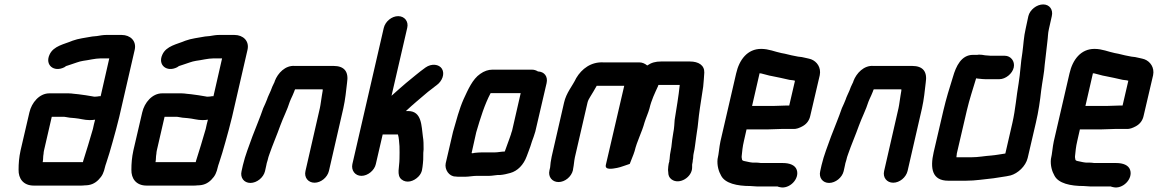

<svg xmlns="http://www.w3.org/2000/svg" viewBox="-20 -781 5234 868"><path d="M177 -86C177 -91 178 -96 179 -101L214 -253H265C269 -253 273 -253 277 -252L295 -249C302 -248 310 -248 318 -247C342 -245 361 -238 386 -238C395 -238 403 -239 410 -240C406 -226 403 -212 400 -198C385 -146 371 -100 356 -53L355 -48H173C176 -62 174 -71 177 -86ZM410 -344C406 -344 403 -344 400 -345C381 -348 355 -353 334 -355L314 -357C306 -358 299 -359 290 -359H203C158 -359 123 -317 113 -273L73 -101C66 -69 64 -41 64 -14C63 26 85 58 133 58H343C350 58 357 58 363 57C389 57 408 49 425 32C443 14 449 -1 455 -27C456 -32 458 -37 460 -43C471 -77 479 -102 489 -139C498 -172 511 -217 519 -252L589 -556C598 -596 569 -623 530 -623H460C445 -623 431 -620 418 -618L397 -616C365 -610 335 -607 308 -597C271 -581 222 -574 204 -534C182 -487 224 -453 271 -477C273 -479 281 -484 284 -484C289 -486 295 -488 302 -490C319 -495 336 -503 356 -506C381 -509 410 -517 435 -517H474L435 -346H428C422 -345 417 -344 410 -344Z M687 -86C687 -91 688 -96 689 -101L724 -253H775C779 -253 783 -253 787 -252L805 -249C812 -248 820 -248 828 -247C852 -245 871 -238 896 -238C905 -238 913 -239 920 -240C916 -226 913 -212 910 -198C895 -146 881 -100 866 -53L865 -48H683C686 -62 684 -71 687 -86ZM920 -344C916 -344 913 -344 910 -345C891 -348 865 -353 844 -355L824 -357C816 -358 809 -359 800 -359H713C668 -359 633 -317 623 -273L583 -101C576 -69 574 -41 574 -14C573 26 595 58 643 58H853C860 58 867 58 873 57C899 57 918 49 935 32C953 14 959 -1 965 -27C966 -32 968 -37 970 -43C981 -77 989 -102 999 -139C1008 -172 1021 -217 1029 -252L1099 -556C1108 -596 1079 -623 1040 -623H970C955 -623 941 -620 928 -618L907 -616C875 -610 845 -607 818 -597C781 -581 732 -574 714 -534C692 -487 734 -453 781 -477C783 -479 791 -484 794 -484C799 -486 805 -488 812 -490C829 -495 846 -503 866 -506C891 -509 920 -517 945 -517H984L945 -346H938C932 -345 927 -344 920 -344Z M1222 -414C1222 -412 1221 -409 1219 -406C1212 -392 1209 -385 1204 -371C1199 -359 1191 -344 1187 -331C1182 -317 1177 -308 1170 -292C1155 -248 1138 -209 1121 -164C1106 -121 1089 -81 1078 -34L1072 -7C1065 22 1083 46 1112 46C1141 46 1171 22 1178 -7L1184 -34C1185 -39 1186 -46 1190 -57C1192 -67 1195 -76 1198 -84C1212 -125 1233 -173 1247 -213C1260 -249 1279 -285 1290 -321L1295 -333C1301 -345 1305 -355 1310 -367C1310 -369 1312 -372 1314 -377H1439C1439 -375 1438 -373 1439 -372L1435 -348C1432 -332 1430 -310 1426 -292L1361 -8C1354 21 1373 45 1402 45C1431 45 1460 21 1467 -8L1532 -291C1541 -331 1545 -372 1549 -407C1557 -456 1538 -483 1487 -483H1312C1270 -486 1236 -451 1222 -414Z M1780 -708C1751 -708 1722 -684 1715 -655L1573 -39C1567 -11 1585 14 1614 14C1643 14 1673 -11 1679 -39L1710 -173H1779C1784 -157 1784 -140 1786 -120C1787 -104 1786 -80 1786 -63C1786 -26 1772 11 1795 30C1818 49 1851 39 1872 17C1890 -2 1889 -19 1892 -43C1895 -66 1892 -84 1895 -106C1895 -125 1895 -147 1892 -162C1885 -211 1888 -279 1825 -279H1815C1848 -310 1881 -337 1915 -366C1919 -369 1925 -374 1932 -379L1946 -390L1954 -396C1979 -414 1992 -447 1978 -470C1965 -491 1931 -495 1904 -476C1873 -454 1846 -430 1816 -406C1793 -386 1773 -369 1750 -348L1821 -655C1828 -684 1809 -708 1780 -708Z M2216 -92H2157C2147 -92 2137 -91 2126 -90C2119 -89 2117 -87 2112 -89L2133 -183C2152 -248 2171 -309 2198 -360H2334L2295 -190C2292 -181 2290 -176 2290 -174C2288 -169 2286 -162 2283 -154L2275 -132C2270 -119 2267 -109 2262 -96C2247 -96 2231 -92 2216 -92ZM2039 17C2044 18 2052 18 2061 18H2084C2099 18 2119 14 2135 14H2192C2199 14 2206 13 2214 12L2231 10H2242C2256 9 2273 5 2287 1C2320 -8 2347 -36 2361 -74C2366 -88 2366 -88 2370 -98C2373 -105 2375 -113 2378 -120L2385 -142C2391 -159 2394 -165 2400 -186L2451 -405C2458 -435 2441 -457 2412 -458C2404 -463 2395 -466 2386 -466H2205C2188 -466 2169 -460 2151 -447C2116 -423 2096 -376 2076 -333C2056 -288 2043 -237 2028 -185L1995 -43C1989 -15 2010 17 2039 17Z M2467 -24 2464 -11C2457 18 2476 42 2505 42C2534 42 2563 18 2570 -11L2571 -18C2575 -37 2575 -51 2579 -70L2636 -317C2638 -326 2644 -337 2648 -343C2658 -358 2668 -377 2677 -392C2677 -393 2677 -393 2678 -393H2802L2719 -36C2713 -11 2749 -18 2770 -22C2787 -25 2813 -36 2827 -40C2834 -60 2843 -78 2849 -98C2860 -144 2882 -183 2894 -228C2901 -250 2910 -269 2916 -290C2925 -329 2940 -359 2955 -392C2955 -393 2955 -394 2957 -397H3053C3048 -347 3038 -290 3030 -239C3029 -225 3028 -200 3024 -182L3019 -150C3017 -128 3014 -105 3009 -82C3008 -74 3008 -67 3007 -60C3006 -57 3005 -54 3006 -52L3003 -41C3001 -33 3001 -24 3000 -13L3001 -3C3001 11 3005 22 3016 30C3051 56 3110 20 3109 -25V-36C3109 -39 3110 -41 3110 -42C3111 -47 3112 -52 3112 -57C3115 -68 3113 -76 3116 -88C3122 -112 3123 -135 3127 -159L3131 -187C3133 -199 3135 -212 3136 -225C3140 -269 3148 -317 3155 -363L3159 -389C3161 -412 3163 -432 3164 -453C3165 -486 3138 -503 3099 -503H2968C2944 -503 2925 -498 2906 -485C2895 -494 2883 -499 2870 -499H2708C2652 -502 2610 -470 2585 -428C2568 -392 2540 -362 2530 -317L2474 -73C2470 -55 2468 -38 2467 -24Z M3475 -302H3380L3414 -450C3417 -449 3419 -449 3421 -449C3436 -446 3455 -439 3470 -437C3497 -432 3522 -426 3549 -420L3566 -418C3569 -417 3571 -417 3574 -416L3548 -304H3537C3524 -304 3490 -302 3475 -302ZM3513 -198H3566C3579 -197 3594 -202 3611 -212C3628 -222 3639 -238 3643 -257L3686 -441C3693 -476 3673 -503 3647 -513C3635 -517 3617 -520 3605 -523L3588 -525L3573 -528C3554 -531 3533 -538 3513 -541C3483 -547 3456 -560 3421 -560C3359 -560 3322 -511 3308 -449L3237 -142C3231 -114 3230 -87 3224 -62C3221 -33 3229 -6 3240 13C3258 48 3312 60 3372 60C3382 60 3392 62 3403 62H3495C3496 62 3496 62 3497 63L3505 65C3548 76 3596 28 3582 -13C3575 -34 3551 -44 3519 -44H3420C3412 -45 3405 -46 3397 -46H3382C3376 -47 3371 -47 3368 -48L3354 -51C3345 -53 3341 -53 3337 -56L3335 -58C3335 -61 3332 -69 3333 -75C3335 -95 3337 -118 3343 -143L3355 -196H3450C3465 -196 3500 -198 3513 -198Z M3838 -414C3838 -412 3837 -409 3835 -406C3828 -392 3825 -385 3820 -371C3815 -359 3807 -344 3803 -331C3798 -317 3793 -308 3786 -292C3771 -248 3754 -209 3737 -164C3722 -121 3705 -81 3694 -34L3688 -7C3681 22 3699 46 3728 46C3757 46 3787 22 3794 -7L3800 -34C3801 -39 3802 -46 3806 -57C3808 -67 3811 -76 3814 -84C3828 -125 3849 -173 3863 -213C3876 -249 3895 -285 3906 -321L3911 -333C3917 -345 3921 -355 3926 -367C3926 -369 3928 -372 3930 -377H4055C4055 -375 4054 -373 4055 -372L4051 -348C4048 -332 4046 -310 4042 -292L3977 -8C3970 21 3989 45 4018 45C4047 45 4076 21 4083 -8L4148 -291C4157 -331 4161 -372 4165 -407C4173 -456 4154 -483 4103 -483H3928C3886 -486 3852 -451 3838 -414Z M4522 -529H4458C4452 -529 4439 -531 4433 -531C4424 -533 4414 -534 4405 -534C4402 -533 4398 -533 4394 -533H4379C4326 -533 4302 -482 4288 -433C4272 -382 4258 -337 4245 -282L4201 -93C4184 -19 4194 36 4267 36H4347C4391 36 4429 29 4471 25C4498 20 4524 18 4549 12C4581 3 4617 -29 4626 -67L4663 -226C4675 -277 4682 -326 4687 -372C4692 -412 4701 -453 4703 -489L4707 -523C4710 -548 4712 -570 4715 -593C4718 -614 4717 -629 4722 -650L4735 -708C4742 -737 4725 -761 4696 -761C4667 -761 4636 -737 4629 -708L4617 -652C4608 -614 4607 -579 4602 -543C4594 -497 4593 -452 4585 -404C4575 -347 4571 -288 4557 -226L4525 -87C4503 -84 4485 -80 4462 -78C4431 -76 4404 -70 4371 -70H4304C4304 -73 4304 -77 4305 -80C4305 -85 4306 -89 4307 -93L4351 -282C4363 -333 4378 -377 4392 -424L4393 -427C4398 -426 4403 -425 4408 -425C4417 -424 4426 -423 4434 -423H4498C4526 -423 4557 -448 4563 -476C4569 -504 4550 -529 4522 -529Z M4982 -302H4887L4921 -450C4924 -449 4926 -449 4928 -449C4943 -446 4962 -439 4977 -437C5004 -432 5029 -426 5056 -420L5073 -418C5076 -417 5078 -417 5081 -416L5055 -304H5044C5031 -304 4997 -302 4982 -302ZM5020 -198H5073C5086 -197 5101 -202 5118 -212C5135 -222 5146 -238 5150 -257L5193 -441C5200 -476 5180 -503 5154 -513C5142 -517 5124 -520 5112 -523L5095 -525L5080 -528C5061 -531 5040 -538 5020 -541C4990 -547 4963 -560 4928 -560C4866 -560 4829 -511 4815 -449L4744 -142C4738 -114 4737 -87 4731 -62C4728 -33 4736 -6 4747 13C4765 48 4819 60 4879 60C4889 60 4899 62 4910 62H5002C5003 62 5003 62 5004 63L5012 65C5055 76 5103 28 5089 -13C5082 -34 5058 -44 5026 -44H4927C4919 -45 4912 -46 4904 -46H4889C4883 -47 4878 -47 4875 -48L4861 -51C4852 -53 4848 -53 4844 -56L4842 -58C4842 -61 4839 -69 4840 -75C4842 -95 4844 -118 4850 -143L4862 -196H4957C4972 -196 5007 -198 5020 -198Z"/></svg>

Font: Electronic
Style: HvIt
Weight: 900
Version: Version 1.011